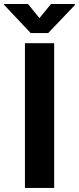

<svg xmlns="http://www.w3.org/2000/svg" viewBox="-59 -923 387 943"><path d="M207 0H63.5V-710.9H207ZM134.8 -834 191.4 -903.3H308.6V-897.9L177.7 -760.7H91.8L-38.6 -898.9V-903.3H78.6Z"/></svg>

Font: Roboto Condensed
Style: Bold
Weight: 700
Designer: Google
Version: Version 2.134; 2016